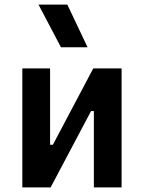

<svg xmlns="http://www.w3.org/2000/svg" viewBox="-20 -815 626 835"><path d="M77.1 0V-517.6H197.8V-185.5H210L385.7 -517.6H508.8V0H388.2V-332H376L200.2 0ZM245.1 -609.4 147.5 -794.9H272.9L360.8 -609.4Z"/></svg>

Font: Cascadia Code SemiBold
Style: Regular
Weight: 600
Monospace: yes
Designer: Aaron Bell
Foundry: Saja Typeworks
Version: Version 2404.023; ttfautohint (v1.8.4)